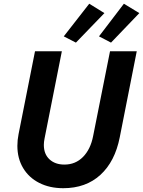

<svg xmlns="http://www.w3.org/2000/svg" viewBox="-20 -992 760 1020"><path d="M72.3 -217.3Q72.3 -248 78.6 -279.3L166 -719.7H308.6L216.8 -256.8Q212.9 -237.3 212.9 -222.2Q212.9 -173.3 242.9 -145.5Q272.9 -117.7 322.3 -117.7Q380.9 -117.7 420.9 -158.2Q460.9 -198.7 474.6 -268.6L564.5 -719.7H706.5L616.2 -262.7Q590.8 -133.8 513.4 -63Q436 7.8 315.9 7.8Q243.7 7.8 188.5 -20.3Q133.3 -48.3 102.8 -99.4Q72.3 -150.4 72.3 -217.3ZM318.8 -798.8 454.1 -972.2 534.7 -922.4 383.3 -765.6ZM505.9 -798.8 638.2 -972.2 720.2 -922.4 569.8 -765.6Z"/></svg>

Font: Reddit Sans Chocolate
Style: Bold Italic
Weight: 700
Italic angle: -11.25°
Designer: Stephen Hutchings
Version: Version 1.013